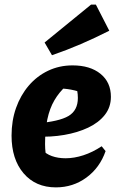

<svg xmlns="http://www.w3.org/2000/svg" viewBox="-20 -798 510 831"><path d="M222 13Q134 13 82 -48Q30 -109 30 -211Q30 -276 49.5 -331Q69 -386 104.5 -427.5Q140 -469 188.5 -492Q237 -515 294 -515Q370 -515 415 -478.5Q460 -442 460 -379Q460 -334 433.5 -300.5Q407 -267 361.5 -245.5Q316 -224 258 -214Q200 -204 138 -207V-264Q236 -272 276.5 -296Q317 -320 317 -374Q317 -406 306 -433L349 -392Q319 -404 287.5 -410Q256 -416 223 -415L266 -426Q236 -399 215.5 -364Q195 -329 185 -282Q175 -235 175 -174Q175 -155 177.5 -134.5Q180 -114 186 -94L162 -151Q178 -132 204.5 -122.5Q231 -113 264 -113Q301 -113 341 -126Q381 -139 420 -165L437 -144Q412 -72 354 -29.5Q296 13 222 13ZM205 -559 173 -614 374 -778H395L453 -665Q392 -634 330.5 -607.5Q269 -581 205 -559Z"/></svg>

Font: Piazzolla Thin Black
Style: Italic
Weight: 900
Italic angle: -11.3°
Version: Version 2.005